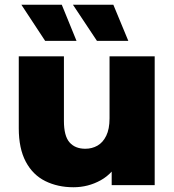

<svg xmlns="http://www.w3.org/2000/svg" viewBox="-20 -779 732 808"><path d="M289 9Q223 9 170.5 -17Q118 -43 88.5 -98.5Q59 -154 59 -239V-542H249V-270Q249 -207 272.5 -180Q296 -153 339 -153Q367 -153 390 -166Q413 -179 427 -207.5Q441 -236 441 -281V-542H631V0H450V-153L485 -110Q457 -50 404 -20.5Q351 9 289 9ZM388 -607 287 -759H457L520 -607ZM170 -607 70 -759H240L302 -607Z"/></svg>

Font: Montserrat Thin ExtraBold
Style: Regular
Weight: 800
Version: Version 9.000